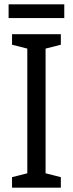

<svg xmlns="http://www.w3.org/2000/svg" viewBox="-20 -873 340 893"><path d="M263 0H36V-49L107 -67V-647L36 -665V-714H263V-665L192 -647V-67L263 -49ZM279 -853V-789H20V-853Z"/></svg>

Font: Noto Sans Hebrew Condensed
Style: Regular
Weight: 400
Width: 3
Designer: Monotype Design Team
Foundry: Monotype Imaging Inc.
Version: Version 2.004; ttfautohint (v1.8.4.7-5d5b)